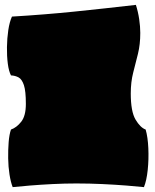

<svg xmlns="http://www.w3.org/2000/svg" viewBox="-20 -750 637 787"><path d="M32 17Q24 -3 19 -34.5Q14 -66 13.5 -101Q13 -136 15.5 -167.5Q18 -199 25 -219Q48 -227 67 -251Q86 -275 86 -324Q86 -377 78 -401Q70 -425 56.5 -432.5Q43 -440 25 -441Q16 -458 12 -489Q8 -520 8.5 -556.5Q9 -593 14 -626.5Q19 -660 29 -682Q163 -690 285 -702.5Q407 -715 537 -730Q546 -702 550.5 -671.5Q555 -641 555 -615Q555 -568 545.5 -529.5Q536 -491 526 -452.5Q516 -414 516 -367Q516 -293 535.5 -260Q555 -227 577 -219Q586 -188 588 -142.5Q590 -97 585.5 -53.5Q581 -10 570 17Q542 14 497.5 10.5Q453 7 400 4.5Q347 2 293 2Q245 2 195.5 4.5Q146 7 103 10.5Q60 14 32 17Z"/></svg>

Font: Oi
Style: Regular
Weight: 400
Designer: Kostas Bartsokas, Mohamad Dakak
Foundry: Foundry5
Version: Version 4.000